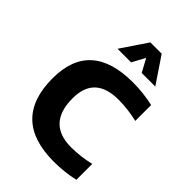

<svg xmlns="http://www.w3.org/2000/svg" viewBox="-207 -788 878 878"><g transform="rotate(45 232.0 -349.0)"><path d="M439.5 -14.6Q376 0 307.6 0Q34.2 0 34.2 -266.1Q34.2 -512.7 307.6 -512.7Q376 -512.7 439.5 -498V-395.5Q376 -410.2 317.4 -410.2Q163.6 -410.2 163.6 -266.1Q163.6 -102.5 317.4 -102.5Q376 -102.5 439.5 -117.2ZM234.4 -698.2H307.6L393.1 -571.3H305.2L271 -634.8L236.8 -571.3H148.9Z"/></g></svg>

Font: Voltera
Style: Bold
Weight: 700
Designer: Bernd Montag
Version: Version 1.301